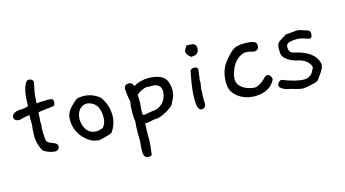

<svg xmlns="http://www.w3.org/2000/svg" viewBox="-84 -863 2502 1394"><g transform="rotate(-15 1167.0 -166.5)"><path d="M319 -369Q327 -363 327 -346Q327 -316 302 -316H298Q298 -316 283.5 -314.5Q269 -313 251 -311Q233 -309 216.5 -306.5Q200 -304 197 -302V-292Q197 -281 195 -262.5Q193 -244 193 -229Q193 -224 193.5 -219Q194 -214 195 -209Q191 -197 191 -169Q192 -131 193 -112.5Q194 -94 199 -85Q204 -76 216 -71Q228 -66 251 -56Q275 -48 275 -28Q275 -15 265.5 -6Q256 3 241 3Q234 3 220 0Q206 -3 191.5 -8.5Q177 -14 165 -21.5Q153 -29 149 -38Q137 -64 130 -88.5Q123 -113 123 -140Q123 -168 124 -182Q125 -196 126 -204Q127 -212 128 -218.5Q129 -225 129 -237Q129 -245 128.5 -253.5Q128 -262 128 -270Q128 -281 128.5 -288.5Q129 -296 130 -301Q103 -299 50 -285Q34 -285 22 -293Q10 -301 10 -316Q10 -320 13 -327Q16 -334 23.5 -340.5Q31 -347 44.5 -351.5Q58 -356 78 -356H84Q106 -356 135 -365Q135 -366 135.5 -373.5Q136 -381 136.5 -390.5Q137 -400 137.5 -409Q138 -418 138 -422V-427Q139 -438 142 -458.5Q145 -479 151 -499.5Q157 -520 166.5 -535Q176 -550 190 -550Q217 -550 223 -526Q223 -524 220.5 -512Q218 -500 215 -485Q212 -470 209 -456Q206 -442 206 -438Q206 -436 205 -427Q204 -418 203.5 -407Q203 -396 202 -385Q201 -374 201 -369Q199 -369 228 -372Q233 -372 237.5 -372.5Q242 -373 246 -373Q249 -373 251 -372.5Q253 -372 255 -372Q264 -373 272 -373.5Q280 -374 287 -374Q309 -374 319 -369Z M672 -23Q653 -10 571 7L529 -1Q521 -4 500.5 -16Q480 -28 458.5 -51Q437 -74 420.5 -109Q404 -144 404 -192Q404 -231 426 -261.5Q448 -292 493 -327Q517 -333 540 -333Q607 -333 663 -288Q711 -222 711 -143Q711 -81 672 -23ZM581 -267Q566 -274 549 -274Q537 -274 523.5 -268Q510 -262 498.5 -250Q487 -238 480 -219.5Q473 -201 473 -176Q473 -156 478.5 -136Q484 -116 495.5 -99Q507 -82 525 -71.5Q543 -61 568 -61Q591 -61 620 -73Q645 -104 645 -147Q645 -242 581 -267Z M1179 -213V-207Q1178 -192 1175.5 -177Q1173 -162 1166 -148L1145 -106Q1137 -95 1120 -83Q1103 -71 1083.5 -60.5Q1064 -50 1044.5 -43Q1025 -36 1012 -36H1002Q998 -36 989.5 -34.5Q981 -33 971 -30.5Q961 -28 951.5 -26.5Q942 -25 936 -25Q928 -25 925 -26L922 42Q921 48 922 59.5Q923 71 923 90.5Q923 110 920.5 139Q918 168 912 209Q901 217 886 217Q871 217 863.5 209Q856 201 853.5 190Q851 179 851 167.5Q851 156 851 149Q851 139 852 131Q853 123 853.5 114.5Q854 106 855 97Q856 88 856 75Q856 64 855.5 53Q855 42 855 28Q855 0 856.5 -21.5Q858 -43 860 -58Q855 -78 855 -114Q855 -143 856.5 -166Q858 -189 862 -204Q855 -239 852 -263.5Q849 -288 849 -302Q849 -319 857.5 -327.5Q866 -336 886 -336Q898 -336 904.5 -331.5Q911 -327 920 -307Q969 -337 1035 -337Q1100 -337 1138 -310.5Q1176 -284 1179 -213ZM1111 -217Q1111 -268 1054 -276Q1051 -276 1047.5 -275.5Q1044 -275 1041 -275Q1033 -275 1023.5 -275.5Q1014 -276 1003 -277Q964 -272 926 -239Q927 -226 927.5 -211Q928 -196 928 -178Q926 -157 924.5 -141Q923 -125 923 -114Q923 -97 925 -92Q927 -87 936 -87Q939 -87 947.5 -88.5Q956 -90 966 -92Q976 -94 985.5 -95.5Q995 -97 998 -97Q1033 -99 1055 -113.5Q1077 -128 1089.5 -146.5Q1102 -165 1106.5 -185Q1111 -205 1111 -217Z M1433 -456Q1433 -439 1427.5 -428.5Q1422 -418 1413 -413Q1404 -408 1393.5 -406.5Q1383 -405 1373 -405Q1359 -415 1349.5 -427.5Q1340 -440 1340 -452Q1340 -461 1348 -472.5Q1356 -484 1362 -495L1408 -491Q1433 -485 1433 -456ZM1399 -311V-307Q1399 -298 1396.5 -277.5Q1394 -257 1389 -224Q1390 -219 1390 -210Q1390 -204 1386 -183Q1382 -162 1382 -147Q1382 -144 1382.5 -141Q1383 -138 1383 -136Q1380 -122 1380 -96Q1380 -85 1380.5 -72.5Q1381 -60 1382 -46Q1374 -17 1351 -17Q1331 -17 1323.5 -38.5Q1316 -60 1316 -95Q1316 -130 1318.5 -159Q1321 -188 1325 -213.5Q1329 -239 1333.5 -262.5Q1338 -286 1342 -309Q1352 -324 1370 -324Q1389 -324 1399 -311Z M1902 -93Q1882 -52 1842.5 -30.5Q1803 -9 1744 -9Q1731 -9 1702 -14Q1673 -19 1643 -35.5Q1613 -52 1590.5 -81.5Q1568 -111 1568 -161Q1568 -205 1581 -245.5Q1594 -286 1626 -323Q1647 -347 1663 -362.5Q1679 -378 1694.5 -386Q1710 -394 1728.5 -397Q1747 -400 1774 -400Q1804 -400 1821 -396.5Q1838 -393 1847 -387.5Q1856 -382 1858.5 -374.5Q1861 -367 1861 -358Q1861 -324 1821 -324Q1822 -324 1816 -325.5Q1810 -327 1801 -329.5Q1792 -332 1782 -333.5Q1772 -335 1764 -335Q1735 -335 1700.5 -307.5Q1666 -280 1646 -222Q1640 -205 1637.5 -191.5Q1635 -178 1635 -169Q1635 -137 1652.5 -117.5Q1670 -98 1692.5 -87.5Q1715 -77 1735 -73.5Q1755 -70 1760 -70Q1777 -70 1793.5 -79Q1810 -88 1823 -98.5Q1836 -109 1844.5 -118Q1853 -127 1853 -127Q1861 -134 1871 -134Q1884 -134 1893 -122Q1902 -110 1902 -98Z M2274 -109Q2271 -80 2253 -54L2217 -3Q2208 5 2189 10.5Q2170 16 2150.5 19.5Q2131 23 2115.5 25Q2100 27 2099 27Q2089 27 2073.5 23.5Q2058 20 2043 16Q2028 12 2017 8.5Q2006 5 2005 5H2004Q1993 4 1980.5 0Q1968 -4 1956.5 -10Q1945 -16 1937.5 -23.5Q1930 -31 1930 -40Q1930 -51 1941 -62.5Q1952 -74 1963 -74Q2064 -34 2124 -34Q2146 -34 2161.5 -43Q2177 -52 2185 -62L2206 -100Q2206 -113 2198.5 -126Q2191 -139 2178.5 -149.5Q2166 -160 2150 -168Q2134 -176 2117 -179Q2098 -182 2078.5 -190Q2059 -198 2042.5 -209Q2026 -220 2015.5 -233.5Q2005 -247 2004 -263Q2003 -263 2002 -301Q2004 -316 2006 -325Q2008 -334 2015 -341.5Q2022 -349 2036.5 -358Q2051 -367 2078 -384Q2086 -385 2107.5 -386.5Q2129 -388 2166 -392Q2182 -392 2248 -368Q2258 -359 2258 -341Q2258 -310 2237 -310Q2236 -310 2235 -310.5Q2234 -311 2232 -311L2196 -323Q2169 -331 2150 -331Q2122 -331 2105.5 -328Q2089 -325 2081 -320.5Q2073 -316 2070 -311Q2067 -306 2066 -302Q2066 -299 2065.5 -296.5Q2065 -294 2065 -291Q2065 -252 2097 -243Q2255 -211 2274 -109Z"/></g></svg>

Font: Gaegu
Style: Accents-Regular
Weight: 400
Designer: JIKJI
Foundry: JIKJI
Version: Version 1.00